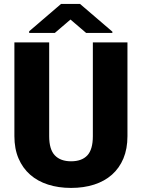

<svg xmlns="http://www.w3.org/2000/svg" viewBox="-20 -921 705 951"><path d="M611.3 -710.9V-246.6Q611.3 -184.1 591.3 -136.2Q571.3 -88.4 534.7 -55.9Q498 -23.4 446.5 -6.8Q395 9.8 332 9.8Q269.5 9.8 217.8 -6.8Q166 -23.4 129.2 -55.9Q92.3 -88.4 71.8 -136.2Q51.3 -184.1 51.3 -246.6V-710.9H223.6V-246.6Q223.6 -180.7 251.7 -151.4Q279.8 -122.1 332 -122.1Q385.3 -122.1 412.6 -151.4Q439.9 -180.7 439.9 -246.6V-710.9ZM536.6 -764.2V-757.8H406.7L329.1 -824.2L251.5 -757.8H124.5V-766.1L282.2 -901.4H376.5Z"/></svg>

Font: RobotoDraft
Style: Black
Weight: 900
Designer: Google
Version: Version 2.000980w3; 2014; ttfautohint (v1.1) -l 5 -r 24 -G 4